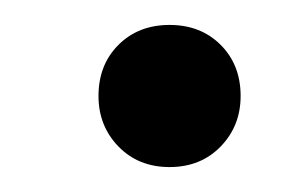

<svg xmlns="http://www.w3.org/2000/svg" viewBox="-20 -419 239 154"><path d="M116 -285Q91 -285 75 -301.5Q59 -318 59 -342Q59 -367 75 -383Q91 -399 116 -399Q141 -399 157 -383Q173 -367 173 -342Q173 -318 157 -301.5Q141 -285 116 -285Z"/></svg>

Font: DM Sans 18pt
Style: Italic
Weight: 400
Italic angle: -10°
Designer: Colophon Foundry, Jonny Pinhorn
Foundry: Colophon Foundry
Version: Version 4.004;gftools[0.9.30]